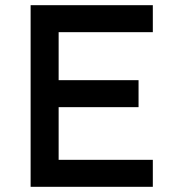

<svg xmlns="http://www.w3.org/2000/svg" viewBox="-20 -720 684 740"><path d="M98 -700H569V-596H206V-104H569V0H98ZM147 -411H514V-307H147Z"/></svg>

Font: Easer Grotesk Variable
Style: Regular
Weight: 400
Designer: Boardeaser, Bonnie Shaver-Troup, Thomas Jockin
Foundry: Lexend
Version: Version 1.001;Glyphs 3.1.2 (3151)